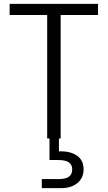

<svg xmlns="http://www.w3.org/2000/svg" viewBox="-20 -719 560 997"><path d="M30 -699H489V-641H295V0H286V67Q345 65 379.5 89Q414 113 414 160Q414 205 382 231.5Q350 258 297 258H197V211H283Q321 211 338 198.5Q355 186 355 160Q355 137 338 124.5Q321 112 283 112H237V0H225V-641H30Z"/></svg>

Font: SVN-Poppins Light
Style: Regular
Weight: 300
Designer: Ninad Kale (Devanagari), Jonny Pinhorn (Latin)
Foundry: Indian Type Foundry
Version: Version 3.002 2017; ttfautohint (v1.8.3)